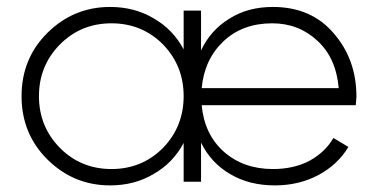

<svg xmlns="http://www.w3.org/2000/svg" viewBox="-20 -531 1101 561"><path d="M777.3 -510.7Q889.6 -510.7 955.1 -433.6Q1021.5 -357.4 1021.5 -248Q1021.5 -244.1 1020.5 -236.3Q1019.5 -227.5 1019.5 -223.6Q870.1 -223.6 569.3 -223.6Q577.1 -138.7 633.8 -87.9Q691.4 -37.1 777.3 -37.1Q838.9 -37.1 884.8 -61.5Q930.7 -86.9 954.1 -127.9Q968.8 -119.1 998 -101.6Q966.8 -49.8 910.2 -19.5Q853.5 10.7 783.2 10.7Q708 10.7 652.3 -22.5Q596.7 -54.7 567.4 -114.3Q567.4 -76.2 567.4 0Q554.7 0 516.6 0Q516.6 -28.3 516.6 -113.3Q485.4 -54.7 428.7 -22.5Q373 10.7 301.8 10.7Q195.3 10.7 119.1 -64.5Q43 -139.6 43 -250Q43 -360.4 119.1 -435.5Q195.3 -510.7 301.8 -510.7Q373 -510.7 428.7 -477.5Q485.4 -445.3 516.6 -386.7Q516.6 -424.8 516.6 -500Q529.3 -500 567.4 -500Q567.4 -470.7 567.4 -383.8Q595.7 -443.4 650.4 -476.6Q704.1 -510.7 777.3 -510.7ZM305.7 -37.1Q394.5 -37.1 456.1 -98.6Q516.6 -161.1 516.6 -250Q516.6 -338.9 456.1 -401.4Q394.5 -462.9 305.7 -462.9Q216.8 -462.9 155.3 -401.4Q93.8 -338.9 93.8 -250Q93.8 -161.1 155.3 -98.6Q216.8 -37.1 305.7 -37.1ZM775.4 -462.9Q688.5 -462.9 632.8 -410.2Q577.1 -357.4 569.3 -273.4Q703.1 -273.4 969.7 -273.4Q961.9 -362.3 907.2 -412.1Q852.5 -462.9 775.4 -462.9Z"/></svg>

Font: LeFont
Style: ExtraLight
Weight: 200
Designer: Leryon MEDIA
Version: Version 1.0